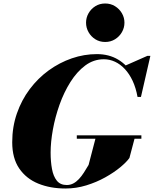

<svg xmlns="http://www.w3.org/2000/svg" viewBox="-20 -1070 882 1100"><path d="M355 10Q268.5 10 199.5 -18Q130.5 -46 90.2 -104.8Q50 -163.5 50 -255Q50 -343 76.8 -420Q103.5 -497 150.5 -559.5Q197.5 -622 259.2 -666.8Q321 -711.5 391.5 -735.8Q462 -760 535 -760Q604.5 -760 657 -728.5Q709.5 -697 741 -641.5Q772.5 -586 779.5 -514.5H768Q758.5 -567 739.8 -607Q721 -647 695.2 -674.5Q669.5 -702 639 -716.2Q608.5 -730.5 575 -730.5Q516.5 -730.5 468.5 -694.8Q420.5 -659 383.5 -600.2Q346.5 -541.5 321.2 -470.5Q296 -399.5 283 -327.8Q270 -256 270 -195.5Q270 -144.5 277.8 -102.2Q285.5 -60 305.5 -35Q325.5 -10 362.5 -10Q382.5 -10 399.8 -19Q417 -28 432 -44Q447 -60 460.5 -81Q474 -102 487.5 -125L528.5 -282H752.5L721.5 -165Q705 -141.5 668.8 -111.5Q632.5 -81.5 582.8 -53.8Q533 -26 474.5 -8Q416 10 355 10ZM420 -275V-294.5H790V-275ZM769 -514.5 759.5 -572.5Q748.5 -600.5 731.5 -633.2Q714.5 -666 693 -692L824.5 -750H841.5L787.5 -514.5ZM582.5 -829.5Q551 -829.5 526.2 -845Q501.5 -860.5 487.2 -885.8Q473 -911 473 -940Q473 -969 487.2 -994Q501.5 -1019 526.2 -1034.5Q551 -1050 582.5 -1050Q614 -1050 639 -1034.5Q664 -1019 678.5 -994Q693 -969 693 -940Q693 -911 678.5 -885.8Q664 -860.5 639 -845Q614 -829.5 582.5 -829.5Z"/></svg>

Font: Bodoni Moda 11pt Black
Style: Italic
Weight: 900
Italic angle: -13°
Designer: Owen Earl
Foundry: indestructible type
Version: Version 2.004